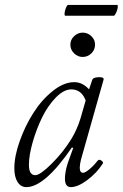

<svg xmlns="http://www.w3.org/2000/svg" viewBox="-20 -745 497 778"><path d="M244.1 -681.2Q240.7 -682.6 241.7 -692.4Q242.7 -702.1 247.3 -713.6Q252 -725.1 255.9 -725.1H455.1Q458.5 -723.6 457 -713.9Q455.6 -704.1 450.2 -692.6Q444.8 -681.2 440.9 -681.2ZM314.9 -514.2Q295.4 -514.2 280.3 -528.8Q265.1 -543.5 265.1 -564Q265.1 -584 280.3 -598.4Q295.4 -612.8 314.9 -612.8Q335.4 -612.8 350.3 -598.4Q365.2 -584 365.2 -564Q365.2 -543.5 350.3 -528.8Q335.4 -514.2 314.9 -514.2ZM86.9 13.2Q64.5 13.2 51.3 -7.3Q38.1 -27.8 38.1 -63Q38.1 -111.8 59.8 -173.1Q81.5 -234.4 115 -287.1Q148.4 -339.8 193.4 -376Q238.3 -412.1 280.8 -412.1Q314.5 -412.1 340.8 -382.8L354 -421.9Q357.4 -431.6 379.4 -432.1Q399.9 -433.1 399.9 -424.8Q400.4 -423.8 399.9 -422.9L308.1 -98.1Q303.2 -79.1 303.2 -64.9Q303.2 -44.9 316.9 -44.9Q325.2 -44.9 342.5 -59.3Q359.9 -73.7 377 -95.2Q380.9 -98.6 386 -96.9Q391.1 -95.2 395 -90.6Q398.9 -85.9 397 -83Q372.1 -43.9 333.7 -15.4Q295.4 13.2 267.1 13.2Q243.2 13.2 243.2 -21Q243.2 -49.3 254.9 -85L276.9 -146L271 -147Q161.1 13.2 86.9 13.2ZM123 -35.2Q142.6 -35.2 189 -81.3Q235.4 -127.4 268.1 -180.2Q292 -218.8 306.2 -265.1L327.1 -337.9Q310.1 -382.8 269 -382.8Q238.3 -382.8 205.8 -349.4Q173.3 -315.9 150.1 -268.1Q127 -220.2 112.1 -167.7Q97.2 -115.2 97.2 -77.1Q97.2 -35.2 123 -35.2Z"/></svg>

Font: Junicode SmCond Light
Style: Italic
Weight: 300
Width: 4
Italic angle: -11°
Designer: Peter S. Baker
Version: Version 2.206